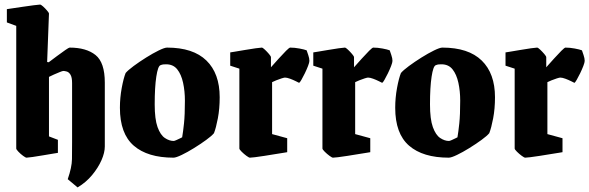

<svg xmlns="http://www.w3.org/2000/svg" viewBox="-20 -678 2575 839"><path d="M10 -580V-638Q10 -638 30 -641Q50 -644 77 -648Q104 -652 127 -655Q150 -658 155 -658Q159 -658 168 -650Q177 -642 185.5 -632Q194 -622 194 -619L186 -407L193 -406Q209 -418 229 -433Q249 -448 265 -459Q281 -470 284 -470Q357 -470 397.5 -437.5Q438 -405 438 -317V-38Q438 -11 423.5 22Q409 55 382.5 87Q356 119 319 141L276 105Q294 53 294.5 17.5Q295 -18 295 -58V-315Q295 -340 288 -351.5Q281 -363 271.5 -365.5Q262 -368 257 -368Q253 -368 241 -363Q229 -358 215 -352Q201 -346 194 -342V-82L233 -67V-10Q233 -10 214 -7Q195 -4 169.5 0.5Q144 5 122.5 8Q101 11 96 11Q92 11 81 3Q70 -5 60.5 -15Q51 -25 51 -29V-565Z M738 11Q625 11 564.5 -41.5Q504 -94 504 -207Q504 -251 512 -294Q520 -337 529 -359Q539 -371 564 -389.5Q589 -408 618.5 -426.5Q648 -445 673.5 -457.5Q699 -470 710 -470Q824 -470 882 -413.5Q940 -357 940 -253Q940 -203 932 -161Q924 -119 915 -96Q905 -84 881 -66.5Q857 -49 828 -31Q799 -13 774 -1Q749 11 738 11ZM739 -62Q742 -62 751 -66Q760 -70 768 -74Q776 -78 776 -78Q780 -101 784 -138.5Q788 -176 788 -238Q788 -280 780 -316.5Q772 -353 754.5 -375Q737 -397 706 -397Q700 -397 694 -396.5Q688 -396 681 -393Q670 -389 663 -343Q656 -297 656 -222Q656 -157 668.5 -122.5Q681 -88 700.5 -75Q720 -62 739 -62Z M1072 11Q1068 11 1057 3Q1046 -5 1036 -15Q1026 -25 1026 -29V-378L986 -391V-449Q986 -449 1005 -452Q1024 -455 1049.5 -459.5Q1075 -464 1097 -467Q1119 -470 1124 -470Q1128 -470 1137.5 -461Q1147 -452 1155.5 -442Q1164 -432 1164 -428V-384Q1180 -402 1198 -422Q1216 -442 1230 -456Q1244 -470 1248 -470Q1267 -470 1288.5 -466Q1310 -462 1320 -458Q1322 -452 1327 -437.5Q1332 -423 1332 -412Q1332 -405 1326 -389.5Q1320 -374 1312 -357.5Q1304 -341 1297 -329Q1290 -317 1287 -316Q1285 -317 1273 -323Q1261 -329 1247.5 -334Q1234 -339 1225 -339Q1222 -339 1210.5 -335.5Q1199 -332 1187 -327Q1175 -322 1169 -319V-92L1235 -74V-13Q1235 -13 1220 -10.5Q1205 -8 1182.5 -4.5Q1160 -1 1136 3Q1112 7 1094 9Q1076 11 1072 11Z M1435 11Q1431 11 1420 3Q1409 -5 1399 -15Q1389 -25 1389 -29V-378L1349 -391V-449Q1349 -449 1368 -452Q1387 -455 1412.5 -459.5Q1438 -464 1460 -467Q1482 -470 1487 -470Q1491 -470 1500.5 -461Q1510 -452 1518.5 -442Q1527 -432 1527 -428V-384Q1543 -402 1561 -422Q1579 -442 1593 -456Q1607 -470 1611 -470Q1630 -470 1651.5 -466Q1673 -462 1683 -458Q1685 -452 1690 -437.5Q1695 -423 1695 -412Q1695 -405 1689 -389.5Q1683 -374 1675 -357.5Q1667 -341 1660 -329Q1653 -317 1650 -316Q1648 -317 1636 -323Q1624 -329 1610.5 -334Q1597 -339 1588 -339Q1585 -339 1573.5 -335.5Q1562 -332 1550 -327Q1538 -322 1532 -319V-92L1598 -74V-13Q1598 -13 1583 -10.5Q1568 -8 1545.5 -4.5Q1523 -1 1499 3Q1475 7 1457 9Q1439 11 1435 11Z M1941 11Q1828 11 1767.5 -41.5Q1707 -94 1707 -207Q1707 -251 1715 -294Q1723 -337 1732 -359Q1742 -371 1767 -389.5Q1792 -408 1821.5 -426.5Q1851 -445 1876.5 -457.5Q1902 -470 1913 -470Q2027 -470 2085 -413.5Q2143 -357 2143 -253Q2143 -203 2135 -161Q2127 -119 2118 -96Q2108 -84 2084 -66.5Q2060 -49 2031 -31Q2002 -13 1977 -1Q1952 11 1941 11ZM1942 -62Q1945 -62 1954 -66Q1963 -70 1971 -74Q1979 -78 1979 -78Q1983 -101 1987 -138.5Q1991 -176 1991 -238Q1991 -280 1983 -316.5Q1975 -353 1957.5 -375Q1940 -397 1909 -397Q1903 -397 1897 -396.5Q1891 -396 1884 -393Q1873 -389 1866 -343Q1859 -297 1859 -222Q1859 -157 1871.5 -122.5Q1884 -88 1903.5 -75Q1923 -62 1942 -62Z M2275 11Q2271 11 2260 3Q2249 -5 2239 -15Q2229 -25 2229 -29V-378L2189 -391V-449Q2189 -449 2208 -452Q2227 -455 2252.5 -459.5Q2278 -464 2300 -467Q2322 -470 2327 -470Q2331 -470 2340.5 -461Q2350 -452 2358.5 -442Q2367 -432 2367 -428V-384Q2383 -402 2401 -422Q2419 -442 2433 -456Q2447 -470 2451 -470Q2470 -470 2491.5 -466Q2513 -462 2523 -458Q2525 -452 2530 -437.5Q2535 -423 2535 -412Q2535 -405 2529 -389.5Q2523 -374 2515 -357.5Q2507 -341 2500 -329Q2493 -317 2490 -316Q2488 -317 2476 -323Q2464 -329 2450.5 -334Q2437 -339 2428 -339Q2425 -339 2413.5 -335.5Q2402 -332 2390 -327Q2378 -322 2372 -319V-92L2438 -74V-13Q2438 -13 2423 -10.5Q2408 -8 2385.5 -4.5Q2363 -1 2339 3Q2315 7 2297 9Q2279 11 2275 11Z"/></svg>

Font: Grenze Gotisch ExtraBold
Style: Regular
Weight: 800
Designer: Renata Polastri
Foundry: Omnibus-Type
Version: Version 1.001